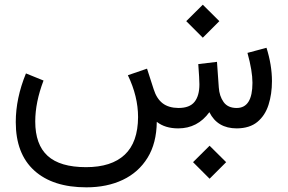

<svg xmlns="http://www.w3.org/2000/svg" viewBox="-20 -553 1239 827"><path d="M811.5 145.5 882.8 74.7 954.1 145.5 882.8 216.8ZM782.2 -461.9 853.5 -532.7 924.8 -461.9 853.5 -390.6ZM747.6 0Q690.9 0 655.3 -28.3Q654.3 64 615.5 126.7Q576.7 189.5 508.8 221.7Q440.9 253.9 352.1 253.9Q207.5 253.9 127.7 181.6Q47.9 109.4 47.9 -27.3Q47.9 -129.9 91.8 -236.8L167.5 -206.1Q131.8 -112.3 131.8 -29.8Q131.8 69.8 185.3 118.4Q238.8 167 350.6 167Q460 167 517.1 113.5Q574.2 60.1 574.7 -48.8Q574.7 -137.7 530.8 -229L613.3 -257.3L642.1 -168Q654.8 -127.9 680.4 -108.2Q706.1 -88.4 748.5 -87.9Q796.9 -87.9 817.9 -114.3Q838.9 -140.6 838.9 -189.9Q838.9 -201.7 837.6 -223.4Q836.4 -245.1 834 -276.9L914.6 -286.6L922.4 -176.3Q924.8 -139.2 943.1 -113.5Q961.4 -87.9 999.5 -87.9Q1067.4 -87.9 1067.4 -196.3Q1067.4 -247.6 1045.9 -325.2L1127.9 -347.2Q1151.4 -272.5 1151.4 -203.6Q1151.4 -147.9 1136.7 -101.8Q1122.1 -55.7 1088.9 -28.1Q1055.7 -0.5 1000 0Q916.5 0 881.8 -69.8Q831.1 0 747.6 0Z"/></svg>

Font: Vazir WOL
Style: Regular-WOL
Weight: 400
Designer: Saber Rastikerdar
Foundry: Saber Rastikerdar
Version: Version 27.2.2